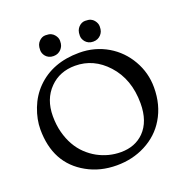

<svg xmlns="http://www.w3.org/2000/svg" viewBox="-165 -1114 1232 1275"><g transform="rotate(-20 451.0 -476.0)"><path d="M48.3 0ZM48.3 -386.7Q48.3 -457 77.1 -532.2Q106 -607.4 160.2 -662.1Q274.4 -777.3 463.9 -777.3Q573.7 -777.3 665 -723.6Q751 -672.4 801.8 -584Q853 -495.1 853 -391.6Q853 -267.1 795.9 -172.9Q743.7 -85.4 648.4 -36.1Q557.1 11.2 445.3 11.2Q328.1 11.2 235.4 -41Q48.3 -145 48.3 -386.7ZM156.2 -440.4Q156.2 -378.4 170.2 -325.7Q184.1 -272.9 208.3 -230.5Q232.4 -188 265.6 -156.5Q298.8 -125 336.9 -104Q414.1 -62 501 -62Q601.1 -62 664.1 -125Q732.9 -194.8 732.9 -323.2Q732.9 -493.2 634.3 -601.6Q539.6 -705.6 408.2 -705.6Q299.3 -705.6 229.5 -634.8Q156.2 -561 156.2 -440.4ZM524.4 -837.9Q507.3 -858.4 507.3 -881.3Q507.3 -904.3 512.7 -918Q518.1 -931.6 527.3 -941.4Q547.9 -962.9 573.5 -962.9Q599.1 -962.9 612.8 -956.5Q626.5 -950.2 635.3 -939.5Q652.8 -918 652.8 -895.8Q652.8 -873.5 647.7 -860.6Q642.6 -847.7 633.1 -837.4Q623.5 -827.1 610.1 -820.8Q596.7 -814.5 578.6 -814.5Q560.5 -814.5 546.9 -821Q533.2 -827.6 524.4 -837.9ZM243.7 -837.9Q227.1 -857.9 227.1 -881.1Q227.1 -904.3 232.4 -918Q237.8 -931.6 247.1 -941.4Q267.6 -962.9 293 -962.9Q318.4 -962.9 332 -956.5Q345.7 -950.2 354.5 -939.5Q372.6 -918.5 372.6 -896Q372.6 -873.5 367.2 -860.6Q361.8 -847.7 352.3 -837.4Q342.8 -827.1 329.3 -820.8Q315.9 -814.5 297.9 -814.5Q279.8 -814.5 266.1 -821Q252.4 -827.6 243.7 -837.9Z"/></g></svg>

Font: Stoke
Style: Regular
Weight: 400
Designer: Nicole Fally
Foundry: Nicole Fally
Version: Version 1.002